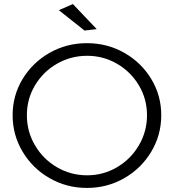

<svg xmlns="http://www.w3.org/2000/svg" viewBox="-20 -917 854 943"><path d="M772 -351Q772 -254 723 -172Q674 -90 590.5 -42Q507 6 407 6Q307 6 223.5 -42Q140 -90 91 -172Q42 -254 42 -351Q42 -448 91 -529Q140 -610 223.5 -657.5Q307 -705 407 -705Q507 -705 590.5 -657.5Q674 -610 723 -529Q772 -448 772 -351ZM112 -351Q112 -271 152 -203Q192 -135 260 -95.5Q328 -56 408 -56Q487 -56 554.5 -95.5Q622 -135 662 -203Q702 -271 702 -351Q702 -431 662 -498Q622 -565 554.5 -604Q487 -643 408 -643Q328 -643 260 -604Q192 -565 152 -498Q112 -431 112 -351ZM338 -897 455 -774 395 -767 269 -867Z"/></svg>

Font: Gontserrat Light
Style: Regular
Weight: 300
Designer: Julieta Ulanovsky
Foundry: Julieta Ulanovsky
Version: Version 6.001